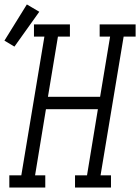

<svg xmlns="http://www.w3.org/2000/svg" viewBox="-72 -845 631 865"><path d="M-30 0V-55H24L128 -680H81V-735H243V-680H189L144 -409H379L424 -680H377V-735H539V-680H485L381 -55H428V0H266V-55H320L369 -353H135L86 -55H132V0ZM-7 -635 -52 -662 49 -825 105 -792Z"/></svg>

Font: Iosevka Slab Light Oblique
Style: Regular
Weight: 300
Italic angle: -9°
Monospace: yes
Designer: Belleve Invis
Foundry: Belleve Invis
Version: Version 11.1.1; ttfautohint (v1.8.3)